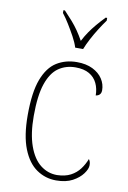

<svg xmlns="http://www.w3.org/2000/svg" viewBox="-87 -819 586 882"><g transform="rotate(10 205.5 -378.0)"><path d="M238 10Q188 10 147 -18Q106 -46 82 -106.5Q58 -167 58 -263Q58 -370 81 -430.5Q104 -491 145 -516.5Q186 -542 239 -542Q282 -542 312.5 -527Q343 -512 359 -487.5Q375 -463 375 -434Q375 -425 371.5 -419Q368 -413 362.5 -410Q357 -407 350 -406Q350 -437 338 -462.5Q326 -488 301 -502.5Q276 -517 237 -517Q192 -517 158 -493.5Q124 -470 105 -415Q86 -360 86 -264Q86 -181 106 -125Q126 -69 160.5 -42Q195 -15 238 -15Q276 -16 301.5 -29.5Q327 -43 343.5 -65Q360 -87 370 -113Q374 -107 376 -101Q378 -95 378 -85Q378 -68 361.5 -45.5Q345 -23 314.5 -6.5Q284 10 238 10ZM219 -606Q212 -629 197.5 -655.5Q183 -682 167 -708Q151 -734 136 -753V-766H143Q165 -743 181.5 -724Q198 -705 211.5 -685.5Q225 -666 239 -641Q252 -666 265.5 -685.5Q279 -705 295 -724Q311 -743 333 -766H340V-753Q326 -734 309.5 -708Q293 -682 279 -655.5Q265 -629 256 -606Z"/></g></svg>

Font: Noto Serif Khmer SemiCondensed Thin
Style: Regular
Weight: 250
Width: 4
Designer: Danh Hong and the Monotype Design Team
Foundry: Monotype Imaging Inc.
Version: Version 2.004